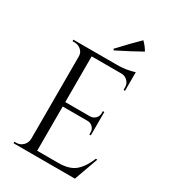

<svg xmlns="http://www.w3.org/2000/svg" viewBox="-214 -1013 1005 1124"><g transform="rotate(30 288.5 -451.0)"><path d="M297 -764 290 -771Q366 -853 417 -902Q444 -875 458 -849Q393 -812 297 -764ZM73 -10Q99 -10 117.5 -28.5Q136 -47 137 -73V-633Q137 -657 118 -673.5Q99 -690 73 -690H61L60 -700H353Q396 -700 429.5 -707Q463 -714 472 -718V-592H462V-610Q462 -634 445.5 -651Q429 -668 406 -669H202V-360H371Q391 -361 405 -375Q419 -389 419 -410V-424H429V-266H419V-281Q419 -301 405.5 -315Q392 -329 372 -330H202V-31H345Q419 -31 458 -64Q497 -97 523 -162H533L475 0H60V-10Z"/></g></svg>

Font: Cinzel Decorative
Style: Regular
Weight: 400
Designer: Natanael Gama
Version: Version 1.002;PS 001.002;hotconv 1.0.56;makeotf.lib2.0.21325